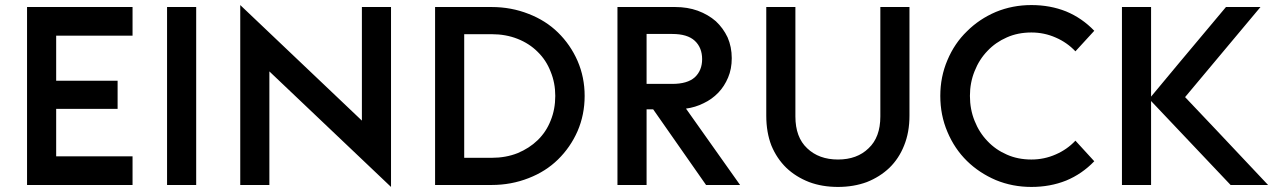

<svg xmlns="http://www.w3.org/2000/svg" viewBox="-20 -738 5079 766"><path d="M87.9 -710Q193.4 -710 508.8 -710Q508.8 -681.6 508.8 -595.7Q432.6 -595.7 204.1 -595.7Q204.1 -550.8 204.1 -416Q265.6 -416 449.2 -416Q449.2 -387.7 449.2 -303.7Q387.7 -303.7 204.1 -303.7Q204.1 -256.8 204.1 -114.3Q280.3 -114.3 508.8 -114.3Q508.8 -85.9 508.8 0Q403.3 0 87.9 0Q87.9 -177.7 87.9 -710Z M646.5 -710Q675.8 -710 762.7 -710Q762.7 -532.2 762.7 0Q733.4 0 646.5 0Q646.5 -177.7 646.5 -710Z M1054.7 -453.1Q1054.7 -339.8 1054.7 0Q1025.4 0 938.5 0Q938.5 -179.7 938.5 -717.8Q1059.6 -602.5 1423.8 -256.8Q1423.8 -370.1 1423.8 -710Q1452.1 -710 1540 -710Q1540 -530.3 1540 7.8Q1418 -107.4 1054.7 -453.1Z M1941.4 -108.4Q1998 -108.4 2044.9 -127Q2091.8 -146.5 2125 -178.7Q2159.2 -211.9 2176.8 -256.8Q2195.3 -301.8 2195.3 -355.5Q2195.3 -407.2 2176.8 -452.1Q2159.2 -498 2125 -531.2Q2091.8 -564.5 2044.9 -583Q1998 -601.6 1941.4 -601.6Q1904.3 -601.6 1832 -601.6Q1832 -478.5 1832 -108.4Q1859.4 -108.4 1941.4 -108.4ZM1715.8 -710Q1772.5 -710 1941.4 -710Q2019.5 -710 2088.9 -682.6Q2157.2 -656.2 2206.1 -608.4Q2255.9 -559.6 2284.2 -495.1Q2312.5 -429.7 2312.5 -355.5Q2312.5 -280.3 2284.2 -214.8Q2255.9 -150.4 2206.1 -101.6Q2157.2 -53.7 2088.9 -27.3Q2019.5 0 1941.4 0Q1866.2 0 1715.8 0Q1715.8 -177.7 1715.8 -710Z M2585.9 -301.8Q2579.1 -301.8 2559.6 -301.8Q2559.6 -226.6 2559.6 0Q2530.3 0 2443.4 0Q2443.4 -177.7 2443.4 -710Q2501 -710 2673.8 -710Q2722.7 -710 2763.7 -695.3Q2805.7 -679.7 2835.9 -653.3Q2865.2 -626 2882.8 -588.9Q2899.4 -550.8 2899.4 -505.9Q2899.4 -462.9 2884.8 -428.7Q2870.1 -393.6 2845.7 -368.2Q2820.3 -341.8 2787.1 -326.2Q2753.9 -309.6 2716.8 -304.7Q2788.1 -203.1 2932.6 0Q2898.4 0 2796.9 0Q2744.1 -75.2 2585.9 -301.8ZM2662.1 -403.3Q2722.7 -403.3 2752 -429.7Q2781.2 -457 2781.2 -502Q2781.2 -547.9 2752 -575.2Q2722.7 -602.5 2662.1 -602.5Q2627.9 -602.5 2559.6 -602.5Q2559.6 -552.7 2559.6 -403.3Q2585 -403.3 2662.1 -403.3Z M3323.2 7.8Q3259.8 7.8 3208 -11.7Q3155.3 -32.2 3117.2 -68.4Q3079.1 -105.5 3057.6 -157.2Q3037.1 -210 3037.1 -276.4Q3037.1 -420.9 3037.1 -710Q3066.4 -710 3153.3 -710Q3153.3 -600.6 3153.3 -273.4Q3153.3 -190.4 3200.2 -146.5Q3247.1 -101.6 3323.2 -101.6Q3399.4 -101.6 3445.3 -146.5Q3492.2 -190.4 3492.2 -273.4Q3492.2 -418.9 3492.2 -710Q3521.5 -710 3608.4 -710Q3608.4 -601.6 3608.4 -276.4Q3608.4 -210 3586.9 -157.2Q3566.4 -105.5 3528.3 -68.4Q3490.2 -32.2 3438.5 -11.7Q3385.7 7.8 3323.2 7.8Z M4094.7 7.8Q4019.5 7.8 3953.1 -19.5Q3886.7 -47.9 3837.9 -95.7Q3788.1 -144.5 3759.8 -211.9Q3731.4 -278.3 3731.4 -355.5Q3731.4 -431.6 3759.8 -498Q3788.1 -565.4 3837.9 -613.3Q3886.7 -662.1 3953.1 -690.4Q4019.5 -717.8 4094.7 -717.8Q4169.9 -717.8 4233.4 -692.4Q4296.9 -666 4345.7 -615.2Q4320.3 -587.9 4270.5 -533.2Q4237.3 -568.4 4192.4 -587.9Q4146.5 -608.4 4094.7 -608.4Q4041 -608.4 3997.1 -588.9Q3952.1 -569.3 3919.9 -535.2Q3886.7 -501 3868.2 -454.1Q3849.6 -408.2 3849.6 -355.5Q3849.6 -301.8 3868.2 -255.9Q3886.7 -209 3919.9 -174.8Q3952.1 -140.6 3997.1 -121.1Q4041 -101.6 4094.7 -101.6Q4146.5 -101.6 4192.4 -122.1Q4237.3 -141.6 4270.5 -176.8Q4295.9 -149.4 4345.7 -94.7Q4296.9 -43.9 4233.4 -17.6Q4169.9 7.8 4094.7 7.8Z M4456.1 -710Q4485.4 -710 4572.3 -710Q4572.3 -621.1 4572.3 -352.5Q4646.5 -442.4 4871.1 -710Q4905.3 -710 5008.8 -710Q4933.6 -620.1 4708 -350.6Q4791 -263.7 5039.1 0Q5002 0 4889.6 0Q4809.6 -84 4572.3 -335Q4572.3 -251 4572.3 0Q4543 0 4456.1 0Q4456.1 -177.7 4456.1 -710Z"/></svg>

Font: SSportsD
Style: Medium
Weight: 400
Designer: Swiss Typefaces
Version: Version 1.000